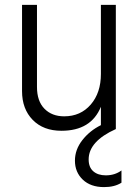

<svg xmlns="http://www.w3.org/2000/svg" viewBox="-20 -527 569 784"><path d="M453 -507H392V-225C392 -173.7 378.2 -132 350.5 -100C322.8 -68 286.7 -52 242 -52C208.7 -52 181.8 -62.3 161.5 -83C141.2 -103.7 131 -133.3 131 -172V-507H70V-155C70 -106.3 84.5 -67.2 113.5 -37.5C142.5 -7.8 181.7 7 231 7C311.7 7 365.3 -25.7 392 -91V-16C361.3 -0.7 336 19.8 316 45.5C296 71.2 286 99 286 129C286 160.3 296.7 186.2 318 206.5C339.3 226.8 368.3 237 405 237C433.7 237 457.3 231 476 219V169C458 182.3 436.7 189 412 189C390.7 189 373.7 183.5 361 172.5C348.3 161.5 342 145.3 342 124C342 74.7 379 33.3 453 0Z"/></svg>

Font: Hind Light
Style: Regular
Weight: 300
Designer: Manushi Parikh, Satya Rajpurohit
Foundry: Indian Type Foundry
Version: Version 1.201;PS 1.0;hotconv 1.0.78;makeotf.lib2.5.61930; tt